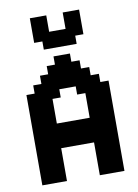

<svg xmlns="http://www.w3.org/2000/svg" viewBox="-84 -797 612 853"><g transform="rotate(-10 222.0 -370.5)"><path d="M259.3 -666.7V-740.7H333.3V-629.6H296.3V-592.6H148.1V-629.6H111.1V-740.7H185.2V-666.7ZM148.1 -259.3H296.3V-370.4H259.3V-407.4H185.2V-370.4H148.1ZM296.3 -148.1H148.1V0H37V-407.4H74.1V-444.4H111.1V-481.5H148.1V-518.5H185.2V-555.6H259.3V-518.5H296.3V-481.5H333.3V-444.4H370.4V-407.4H407.4V0H296.3Z"/></g></svg>

Font: Jersey 15
Style: Regular
Weight: 400
Designer: Sarah Cadigan-Fried
Version: Version 1.001; ttfautohint (v1.8.4.7-5d5b)